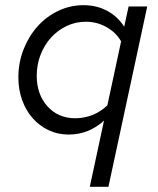

<svg xmlns="http://www.w3.org/2000/svg" viewBox="-20 -513 611 742"><path d="M245 7Q203 7 167.5 -10Q132 -27 106 -56.5Q80 -86 65.5 -126.5Q51 -167 51 -214Q51 -271 71 -322Q91 -373 125 -411Q159 -449 205 -471Q251 -493 303 -493Q353 -493 393.5 -471.5Q434 -450 460 -410L477 -488H549L399 209H327L382 -47Q354 -21 319.5 -7Q285 7 245 7ZM122 -220Q122 -148 163.5 -102Q205 -56 271 -56Q305 -56 337 -68.5Q369 -81 395 -106L448 -353Q429 -387 392 -408Q355 -429 312 -429Q272 -429 237.5 -412.5Q203 -396 177.5 -368Q152 -340 137 -302Q122 -264 122 -220Z"/></svg>

Font: Red Hat Text
Style: Italic
Weight: 400
Italic angle: -12°
Designer: Pentagram / MCKL
Foundry: Pentagram / MCKL
Version: Version 1.005; Red Hat Text Italic